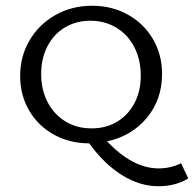

<svg xmlns="http://www.w3.org/2000/svg" viewBox="-20 -492 674 667"><path d="M634 128Q589 155 531 155Q466 155 404 116.5Q342 78 290 6Q222 6 167 -24.5Q112 -55 81 -108.5Q50 -162 50 -228Q50 -296 82.5 -351.5Q115 -407 172 -439.5Q229 -472 300 -472Q369 -472 424.5 -441Q480 -410 511.5 -356Q543 -302 543 -235Q543 -146 490 -82.5Q437 -19 352 -1Q441 93 531 93Q574 93 609 75ZM298 -46Q348 -46 386.5 -69Q425 -92 447 -133.5Q469 -175 469 -229Q469 -285 446.5 -328.5Q424 -372 384 -396Q344 -420 294 -420Q245 -420 206 -397Q167 -374 145 -331.5Q123 -289 123 -235Q123 -180 145.5 -137Q168 -94 207.5 -70Q247 -46 298 -46Z"/></svg>

Font: Ysabeau SC
Style: Regular
Weight: 400
Designer: Christian Thalmann (Catharsis Fonts)
Version: Version 0.003